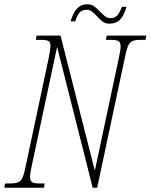

<svg xmlns="http://www.w3.org/2000/svg" viewBox="-43 -881 707 901"><path d="M-19 -20H4Q30 -20 43 -26Q56 -32 63.5 -49.5Q71 -67 79 -108L185 -606Q194 -653 194 -663Q194 -682 185.5 -688Q177 -694 148 -694H125L129 -714H241L402 -80L514 -606Q523 -645 523 -663Q523 -682 513 -688Q503 -694 477 -694H454L458 -714H644L640 -694H617Q591 -694 578 -688Q565 -682 557.5 -664.5Q550 -647 542 -606L413 0H392L225 -661L107 -108Q98 -69 98 -51Q98 -32 108 -26Q118 -20 144 -20H167L163 0H-23ZM412 -805Q398 -820 387.5 -827.5Q377 -835 363 -835Q341 -835 330 -822Q319 -809 310 -781H288Q301 -823 319.5 -842Q338 -861 367 -861Q384 -861 397 -852.5Q410 -844 426 -827Q441 -811 451.5 -803.5Q462 -796 477 -796Q497 -796 508.5 -810Q520 -824 529 -849H551Q538 -807 520 -788.5Q502 -770 470 -770Q452 -770 439.5 -779Q427 -788 412 -805Z"/></svg>

Font: Noto Serif CondThin
Style: Italic
Weight: 250
Width: 3
Italic angle: -12°
Designer: Monotype Design Team
Foundry: Monotype Imaging Inc.
Version: Version 1.001